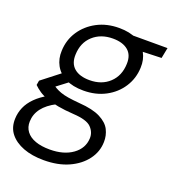

<svg xmlns="http://www.w3.org/2000/svg" viewBox="-164 -617 861 953"><g transform="rotate(20 266.5 -140.5)"><path d="M174 232Q112 232 66 214.5Q20 197 -5.5 165Q-31 133 -29 86Q-28 55 -15.5 26Q-3 -3 23 -29Q49 -55 87 -76L140 -51Q93 -27 69 4.5Q45 36 44 75Q43 105 59.5 127Q76 149 107.5 160.5Q139 172 184 172Q258 172 304.5 138.5Q351 105 353 51Q354 19 330 -5.5Q306 -30 235 -34Q187 -37 152 -43.5Q117 -50 91 -59Q65 -68 46.5 -80.5Q28 -93 14 -107L18 -131L122 -212L179 -188L75 -109L85 -143Q100 -133 113 -125.5Q126 -118 142.5 -112Q159 -106 183.5 -102Q208 -98 244 -95Q316 -90 356 -69.5Q396 -49 411 -19Q426 11 425 45Q424 97 392 139.5Q360 182 304.5 207Q249 232 174 232ZM241 -160Q184 -160 146 -179.5Q108 -199 89.5 -233Q71 -267 73 -309Q75 -367 105.5 -413Q136 -459 187 -486Q238 -513 303 -513Q360 -513 397.5 -493.5Q435 -474 453.5 -440.5Q472 -407 470 -364Q468 -307 438 -260.5Q408 -214 357 -187Q306 -160 241 -160ZM252 -219Q316 -219 356.5 -257Q397 -295 399 -358Q401 -405 372.5 -429Q344 -453 292 -453Q228 -453 187 -415.5Q146 -378 144 -315Q142 -268 170.5 -243.5Q199 -219 252 -219ZM372 -439 358 -501H562L551 -445Z"/></g></svg>

Font: DM Sans 17pt Light
Style: Italic
Weight: 300
Italic angle: -10°
Version: Version 4.004;gftools[0.9.30]